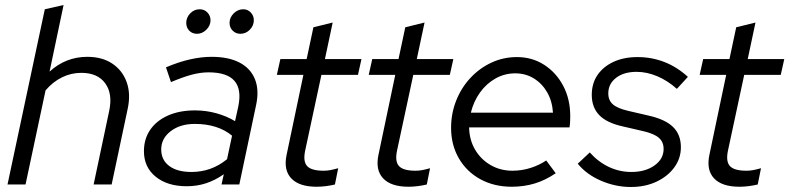

<svg xmlns="http://www.w3.org/2000/svg" viewBox="-20 -737 3153 767"><path d="M10 0 159 -700 234 -717 178 -451Q243 -510 329 -510Q388 -510 428.5 -483Q469 -456 486 -409Q503 -362 490 -302L426 0H354L416 -293Q431 -362 400.5 -404Q370 -446 305 -446Q264 -446 227.5 -428Q191 -410 162 -376L82 0Z M726 7Q649 7 602 -31Q555 -69 555 -133Q555 -182 580 -218.5Q605 -255 651 -275.5Q697 -296 759 -296Q803 -296 844.5 -284.5Q886 -273 919 -253L932 -312Q946 -380 916.5 -414Q887 -448 813 -448Q781 -448 745.5 -438.5Q710 -429 663 -409L643 -468Q695 -490 740 -500Q785 -510 825 -510Q893 -510 937 -487Q981 -464 998.5 -420.5Q1016 -377 1003 -317L936 0H865L874 -41Q840 -17 803.5 -5Q767 7 726 7ZM745 -50Q784 -50 819.5 -62.5Q855 -75 887 -101L907 -195Q850 -242 758 -242Q700 -242 662 -213Q624 -184 624 -140Q624 -98 656 -74Q688 -50 745 -50ZM767 -602Q748 -602 736 -614.5Q724 -627 724 -645.7Q724 -667 739.8 -683.5Q755.6 -700 778 -700Q796.2 -700 808.6 -687.1Q821 -674.1 821 -656Q821 -635 804.5 -618.5Q788 -602 767 -602ZM940 -602Q922 -602 909.5 -614.5Q897 -627 897 -645.7Q897 -667 913.5 -683.5Q930 -700 951.8 -700Q969.7 -700 981.8 -687.1Q994 -674.1 994 -656Q994 -635 978.2 -618.5Q962.4 -602 940 -602Z M1245 9Q1175 9 1143.5 -24.5Q1112 -58 1125 -119L1192 -438H1086L1100 -501H1205L1232 -628L1309 -647L1278 -501H1424L1410 -438H1264L1199 -135Q1190 -92 1207 -73.5Q1224 -55 1273 -55Q1287 -55 1300 -57.5Q1313 -60 1331 -65L1318 0Q1302 4 1282.5 6.5Q1263 9 1245 9Z M1612 9Q1542 9 1510.5 -24.5Q1479 -58 1492 -119L1559 -438H1453L1467 -501H1572L1599 -628L1676 -647L1645 -501H1791L1777 -438H1631L1566 -135Q1557 -92 1574 -73.5Q1591 -55 1640 -55Q1654 -55 1667 -57.5Q1680 -60 1698 -65L1685 0Q1669 4 1649.5 6.5Q1630 9 1612 9Z M2024 9Q1954 9 1899 -21Q1844 -51 1813 -104.5Q1782 -158 1782 -226Q1782 -284 1802.5 -335.5Q1823 -387 1859.5 -426Q1896 -465 1943.5 -487Q1991 -509 2045 -509Q2106 -509 2154 -478Q2202 -447 2230 -394Q2258 -341 2258 -273Q2258 -263 2257.5 -251.5Q2257 -240 2255 -228H1854Q1855 -178 1878 -139Q1901 -100 1940 -77.5Q1979 -55 2027 -55Q2064 -55 2099 -66Q2134 -77 2162 -96L2200 -45Q2159 -17 2116 -4Q2073 9 2024 9ZM1861 -287H2189Q2186 -333 2166 -368Q2146 -403 2113 -423.5Q2080 -444 2038 -444Q1996 -444 1959.5 -423.5Q1923 -403 1897.5 -367.5Q1872 -332 1861 -287Z M2500 10Q2439 10 2381 -15Q2323 -40 2288 -83L2336 -128Q2370 -90 2412.5 -70Q2455 -50 2502 -50Q2558 -50 2594.5 -76Q2631 -102 2631 -142Q2631 -170 2612 -186.5Q2593 -203 2550 -213L2468 -232Q2404 -246 2374 -277Q2344 -308 2344 -358Q2344 -404 2367 -437.5Q2390 -471 2431 -490Q2472 -509 2527 -509Q2583 -509 2633.5 -489.5Q2684 -470 2728 -430L2684 -382Q2647 -415 2605.5 -432.5Q2564 -450 2523 -450Q2472 -450 2441 -426Q2410 -402 2410 -364Q2410 -336 2428.5 -320Q2447 -304 2490 -294L2572 -275Q2638 -260 2669 -229.5Q2700 -199 2700 -149Q2700 -104 2673.5 -68Q2647 -32 2602 -11Q2557 10 2500 10Z M2934 9Q2864 9 2832.5 -24.5Q2801 -58 2814 -119L2881 -438H2775L2789 -501H2894L2921 -628L2998 -647L2967 -501H3113L3099 -438H2953L2888 -135Q2879 -92 2896 -73.5Q2913 -55 2962 -55Q2976 -55 2989 -57.5Q3002 -60 3020 -65L3007 0Q2991 4 2971.5 6.5Q2952 9 2934 9Z"/></svg>

Font: Red Hat Display
Style: Italic
Weight: 300
Italic angle: -12°
Designer: Pentagram, MCKL
Foundry: Pentagram, MCKL
Version: Version 1.023